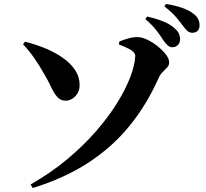

<svg xmlns="http://www.w3.org/2000/svg" viewBox="-20 -880 1040 967"><path d="M134 49Q236 -9 318.5 -78Q401 -147 464 -219.5Q527 -292 570 -361.5Q613 -431 636 -491.5Q659 -552 661 -596Q662 -606 654.5 -615.5Q647 -625 628.5 -634.5Q610 -644 579 -656L581 -671Q600 -679 626.5 -686.5Q653 -694 674 -693Q695 -693 722 -680Q749 -667 774 -647Q799 -627 815.5 -605.5Q832 -584 832 -565Q832 -551 822 -540.5Q812 -530 799 -517Q786 -504 778 -485Q718 -351 631.5 -245Q545 -139 425.5 -61Q306 17 145 67ZM311 -373Q284 -373 267.5 -392.5Q251 -412 236.5 -443.5Q222 -475 201 -510Q176 -554 151.5 -589Q127 -624 96 -657L106 -670Q158 -657 207 -637Q256 -617 295.5 -589.5Q335 -562 358 -527.5Q381 -493 381 -452Q382 -420 360.5 -396.5Q339 -373 311 -373ZM848 -642Q835 -642 824.5 -651.5Q814 -661 802 -678Q789 -699 768.5 -726Q748 -753 712 -784L721 -797Q764 -787 800 -773Q836 -759 860 -737Q876 -723 881.5 -709.5Q887 -696 887 -682Q887 -665 876 -653.5Q865 -642 848 -642ZM949 -715Q934 -715 923.5 -724.5Q913 -734 899 -753Q886 -771 867 -793.5Q848 -816 808 -848L816 -860Q860 -853 894.5 -841.5Q929 -830 950 -814Q970 -800 977.5 -785Q985 -770 985 -752Q985 -735 975.5 -725Q966 -715 949 -715Z"/></svg>

Font: Noto Serif JP ExtraLight ExtraBold
Style: Regular
Weight: 800
Version: Version 2.003-H1;hotconv 1.1.1;makeotfexe 2.6.0